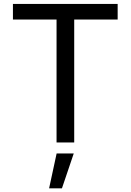

<svg xmlns="http://www.w3.org/2000/svg" viewBox="-20 -748 686 1008"><path d="M47.9 -645.5V-727.5H597.7V-645.5H369.6V0H276.9V-645.5ZM237.8 240.7 277.3 57.6H367.2L305.2 240.7Z"/></svg>

Font: Adwaita Sans
Style: Regular
Weight: 400
Designer: Rasmus Andersson
Foundry: rsms
Version: Version 4.001;git-9221beed3